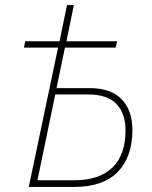

<svg xmlns="http://www.w3.org/2000/svg" viewBox="-20 -734 598 754"><path d="M93 0 208 -547H74L79 -572H214L243 -714H270L241 -572H440L434 -547H235L202 -388H332Q416 -388 458 -344Q500 -300 500 -224Q500 -118 442.5 -59Q385 0 273 0ZM127 -26H270Q370 -26 421.5 -76Q473 -126 473 -222Q473 -287 438 -325Q403 -363 325 -363H197Z"/></svg>

Font: Noto Sans Disp Thin
Style: Italic
Weight: 100
Italic angle: -12°
Designer: Monotype Design Team
Foundry: Monotype Imaging Inc.
Version: Version 2.000;GOOG;noto-source:20170915:90ef993387c0